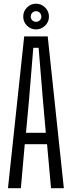

<svg xmlns="http://www.w3.org/2000/svg" viewBox="-20 -992 378 1012"><path d="M22 0 107.5 -800H231.5L316.5 0H249L228 -232H110.5L90 0ZM117 -292H221.5L206 -467L183.5 -740H155.5L133 -466.5ZM170 -837Q142 -837 122.2 -856.8Q102.5 -876.5 102.5 -904.5Q102.5 -932.5 122.2 -952.5Q142 -972.5 170 -972.5Q197.5 -972.5 217.8 -952.5Q238 -932.5 238 -904.5Q238 -876.5 217.8 -856.8Q197.5 -837 170 -837ZM170 -877Q181.5 -877 189.8 -885Q198 -893 198 -904.5Q198 -916.5 189.8 -924.8Q181.5 -933 170 -933Q158.5 -933 150.2 -924.8Q142 -916.5 142 -904.5Q142 -893 150.2 -885Q158.5 -877 170 -877Z"/></svg>

Font: Big Shoulders Display Thin
Style: Regular
Weight: 400
Version: Version 2.002